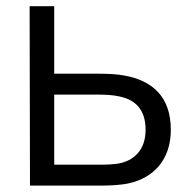

<svg xmlns="http://www.w3.org/2000/svg" viewBox="-20 -582 597 602"><path d="M72.9 -562.5 74 0H288.5C320.8 0 355.2 -1 384.4 -7.3C459.4 -24 515.6 -79.2 515.6 -175C515.6 -281.2 455.2 -329.2 371.9 -344.8C346.9 -350 314.6 -351 281.2 -351H150V-562.5ZM150 -285.4H285.4C308.3 -285.4 334.4 -284.4 356.2 -279.2C404.2 -268.8 436.5 -238.5 436.5 -175C436.5 -111.5 400 -82.3 363.5 -71.9C340.6 -65.6 308.3 -65.6 285.4 -65.6H150Z"/></svg>

Font: Manrope3
Style: Regular
Weight: 400
Width: 4
Designer: Mikhail Sharanda
Foundry: Mikhail Sharanda
Version: Version 3.000;PS 003.000;hotconv 1.0.88;makeotf.lib2.5.64775